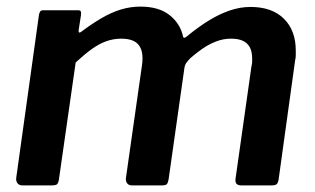

<svg xmlns="http://www.w3.org/2000/svg" viewBox="-20 -561 954 581"><path d="M47 0Q38 0 33 -6.5Q28 -13 29 -22L98 -517Q100 -525 102.5 -527.5Q105 -530 111 -530H216Q223 -530 224.5 -526.5Q226 -523 225 -515L218 -470Q217 -458 226 -465Q258 -489 287 -506Q316 -523 345 -532Q374 -541 405 -541Q461 -541 493.5 -515Q526 -489 534 -450Q536 -445 540.5 -447.5Q545 -450 553 -457Q584 -482 614.5 -500.5Q645 -519 676 -529.5Q707 -540 738 -540Q803 -540 839 -504.5Q875 -469 875 -408Q875 -401 875 -393.5Q875 -386 873 -378L823 -17Q821 -7 817 -3.5Q813 0 802 0H710Q689 0 693 -22L741 -361Q743 -367 743 -374Q743 -381 743 -385Q743 -414 727.5 -429Q712 -444 679 -444Q655 -444 632.5 -435Q610 -426 591 -412.5Q572 -399 556 -385Q549 -378 544 -371Q539 -364 538 -355L490 -17Q488 -7 484.5 -3.5Q481 0 470 0H378Q370 0 365 -6Q360 -12 361 -22L410 -366Q415 -405 400 -424.5Q385 -444 347 -444Q323 -444 301 -436Q279 -428 257 -412Q235 -396 209 -372L158 -16Q156 -6 152 -3Q148 0 136 0H47Z"/></svg>

Font: Libre Franklin SemiBold
Style: Italic
Weight: 600
Italic angle: -8°
Designer: Pablo Impallari, Rodrigo Fuenzalida, Nhung Nguyen
Foundry: Impallari Type
Version: Version 3.000